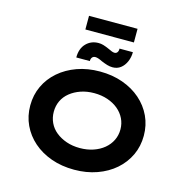

<svg xmlns="http://www.w3.org/2000/svg" viewBox="-148 -1221 1338 1372"><g transform="rotate(15 521.0 -535.0)"><path d="M522 10Q429 10 352 -17.5Q275 -45 219 -94Q163 -143 132 -209Q101 -275 101 -353Q101 -431 132 -497Q163 -563 219.5 -612Q276 -661 352.5 -688.5Q429 -716 521 -716Q613 -716 690 -688.5Q767 -661 823 -612Q879 -563 910 -497Q941 -431 941 -353Q941 -275 910 -209Q879 -143 823 -94Q767 -45 690 -17.5Q613 10 522 10ZM521 -150Q575 -150 620.5 -165.5Q666 -181 699 -208.5Q732 -236 750 -273Q768 -310 768 -353Q768 -396 750 -433Q732 -470 699 -497.5Q666 -525 620.5 -540.5Q575 -556 521 -556Q467 -556 422 -540.5Q377 -525 343.5 -498Q310 -471 292.5 -434Q275 -397 275 -353Q275 -310 292.5 -272.5Q310 -235 343.5 -208Q377 -181 422 -165.5Q467 -150 521 -150ZM598 -768Q578 -768 558 -774Q538 -780 514 -790Q496 -799 483.5 -803Q471 -807 461 -807Q447 -807 438.5 -797Q430 -787 430 -769H330Q330 -835 366.5 -872.5Q403 -910 458 -910Q476 -910 493.5 -905Q511 -900 538 -888Q554 -880 565 -876Q576 -872 585 -872Q598 -872 605.5 -882.5Q613 -893 612 -910H711Q711 -872 696.5 -839Q682 -806 657 -787Q632 -768 598 -768ZM341 -979V-1080H700V-979Z"/></g></svg>

Font: Lexend Peta
Style: Bold
Weight: 700
Designer: Bonnie Shaver-Troup, Thomas Jockin
Foundry: Lexend
Version: Version 1.007